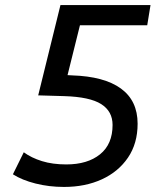

<svg xmlns="http://www.w3.org/2000/svg" viewBox="-20 -730 640 759"><path d="M233 9Q174 9 120.5 -4.5Q67 -18 31 -41L74 -128Q104 -106 146 -93Q188 -80 242 -80Q326 -80 375.5 -120Q425 -160 425 -236Q425 -290 380 -318.5Q335 -347 234 -350L131 -353L219 -710H575L562 -630H296L247 -433L265 -432Q392 -428 458 -380Q524 -332 524 -241Q524 -163 486 -107Q448 -51 382.5 -21Q317 9 233 9Z"/></svg>

Font: Livvic Medium
Style: Italic
Weight: 500
Italic angle: -10°
Designer: Jacques Le Bailly, Baron von Fonthausen
Version: Version 1.001; ttfautohint (v1.8.2)